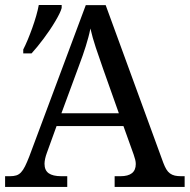

<svg xmlns="http://www.w3.org/2000/svg" viewBox="-20 -734 745 754"><path d="M202.1 -238.8 164.1 -133.8Q159.7 -122.1 157.2 -110.6Q154.8 -99.1 154.8 -90.8Q154.8 -65.4 171.1 -53.7Q187.5 -42 221.2 -42H244.1V0H0V-42H19Q33.7 -42 43.9 -45.2Q54.2 -48.3 62.5 -57.1Q70.8 -65.9 78.4 -81.1Q85.9 -96.2 95.2 -120.1L316.9 -713.9H395L621.1 -95.2Q627 -79.6 633.1 -69.3Q639.2 -59.1 647.5 -53Q655.8 -46.9 666.5 -44.4Q677.2 -42 691.9 -42H705.1V0H430.2V-42H453.1Q513.2 -42 513.2 -89.8Q513.2 -98.1 511 -106.9Q508.8 -115.7 504.9 -127L464.8 -238.8ZM384.8 -463.9Q369.1 -508.3 356.2 -547.1Q343.3 -585.9 335 -622.1Q331.5 -604 326.9 -587.2Q322.3 -570.3 316.9 -552.7Q311.5 -535.2 304.7 -515.9Q297.9 -496.6 289.1 -473.1L221.2 -289.1H446.8ZM71.3 -539.6Q79.6 -555.7 88.9 -577.9Q98.1 -600.1 106.7 -624Q115.2 -647.9 122.1 -671.6Q128.9 -695.3 132.3 -714.4H222.2V-702.6Q219.7 -692.9 212.9 -679.2Q206.1 -665.5 196.5 -649.4Q187 -633.3 175.3 -616Q163.6 -598.6 151.1 -582Q138.7 -565.4 126.5 -550.5Q114.3 -535.6 104 -524.4H71.3Z"/></svg>

Font: Noto Serif
Style: Regular
Weight: 400
Designer: Monotype Design team
Foundry: Monotype Imaging Inc.
Version: Version 1.02